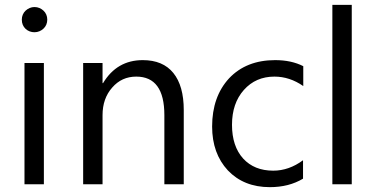

<svg xmlns="http://www.w3.org/2000/svg" viewBox="-20 -760 1552 792"><path d="M122 -627Q112 -627 102.5 -630.5Q93 -634 85.5 -641Q78 -648 74 -657.5Q70 -667 70 -679Q70 -690 74 -699.5Q78 -709 85.5 -716Q93 -723 102.5 -727Q112 -731 122 -731Q133 -731 142.5 -727Q152 -723 159.5 -716Q167 -709 171 -699.5Q175 -690 175 -679Q175 -668 171 -658.5Q167 -649 159.5 -642Q152 -635 142.5 -631Q133 -627 122 -627ZM161 0H81V-500H161Z M738 0H658V-285Q658 -444 542 -444Q482 -444 443 -399Q403 -354 403 -285V0H323V-500H403V-417H405Q462 -512 569 -512Q652 -512 695 -459Q738 -406 738 -306Z M1230 -23Q1172 12 1093 12Q986 12 920 -57Q855 -127 855 -238Q855 -361 925 -437Q996 -512 1115 -512Q1182 -512 1231 -487V-405Q1175 -444 1112 -444Q1035 -444 986 -389Q937 -334 937 -245Q937 -157 983 -106Q1029 -56 1107 -56Q1172 -56 1230 -99Z M1431 0H1351V-740H1431Z"/></svg>

Font: A_ThatdaokhamC
Style: Regular
Weight: 400
Designer: Rangsiwut Chaisin
Foundry: Rangsiwut Chaisin
Version: Version 1.000